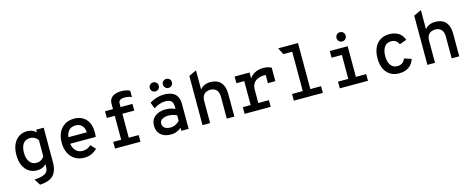

<svg xmlns="http://www.w3.org/2000/svg" viewBox="-40 -1528 6239 2540"><g transform="rotate(-15 3080.0 -258.0)"><path d="M275.5 205.5 221 121Q296 116 337.5 101.5Q379 87 395.8 62.2Q412.5 37.5 412.5 1V-41Q390 -13.5 359.2 -0.8Q328.5 12 286.5 12Q227 12 178.8 -18Q130.5 -48 102 -107.5Q73.5 -167 73.5 -256Q73.5 -339.5 101 -399.2Q128.5 -459 177 -491Q225.5 -523 289 -523Q320 -523 343.8 -515.8Q367.5 -508.5 384.2 -497.5Q401 -486.5 412.5 -475V-511H516V-42.5Q516 22 501.2 67.5Q486.5 113 456.8 142.2Q427 171.5 381.8 186.5Q336.5 201.5 275.5 205.5ZM305.5 -86.5Q339.5 -86.5 367 -102Q394.5 -117.5 412.5 -146.5V-368Q396.5 -393 368.2 -409.2Q340 -425.5 305.5 -425.5Q242.5 -425.5 210.2 -381.8Q178 -338 178 -256Q178 -177.5 212.2 -132Q246.5 -86.5 305.5 -86.5Z M935 12Q859.5 12 805.8 -22.2Q752 -56.5 723.2 -117Q694.5 -177.5 694.5 -256Q694.5 -339.5 724.2 -399.2Q754 -459 807.8 -491Q861.5 -523 935 -523Q995 -523 1044.8 -497Q1094.5 -471 1124 -417.2Q1153.5 -363.5 1153.5 -280Q1153.5 -267.5 1153 -250.8Q1152.5 -234 1150 -215H774.5V-304.5H1051Q1048.5 -351 1030.8 -379Q1013 -407 987.5 -419.2Q962 -431.5 935 -431.5Q862 -431.5 829 -385.8Q796 -340 796 -262Q796 -179.5 833 -130.2Q870 -81 936.5 -81Q969 -81 997.5 -92.2Q1026 -103.5 1051.5 -128.5L1113 -62Q1081 -29.5 1036 -8.8Q991 12 935 12Z M1465 0V-419.5H1356V-511H1465V-583Q1465 -621.5 1479.8 -646.8Q1494.5 -672 1519 -686.2Q1543.5 -700.5 1572.5 -706.2Q1601.5 -712 1630.5 -712Q1668.5 -712 1696.2 -705.8Q1724 -699.5 1748.5 -687.5V-600.5Q1723.5 -611.5 1699.8 -615.5Q1676 -619.5 1651 -619.5Q1624.5 -619.5 1606.2 -613Q1588 -606.5 1578.5 -594Q1569 -581.5 1569 -563.5V-511H1732V-419.5H1569V0ZM1356 0V-91.5H1705V0Z M2119 12Q2065.5 12 2023.2 -7Q1981 -26 1956.5 -64Q1932 -102 1932 -159Q1932 -218 1961.2 -255.2Q1990.5 -292.5 2036.5 -310.2Q2082.5 -328 2133 -328Q2171.5 -328 2203 -321Q2234.5 -314 2264.5 -298.5V-332Q2264.5 -370 2251.5 -392Q2238.5 -414 2215 -423Q2191.5 -432 2160.5 -432Q2118.5 -432 2076 -417Q2033.5 -402 1998.5 -379.5L1967.5 -465Q2003 -487.5 2056.2 -505.2Q2109.5 -523 2170 -523Q2202 -523 2236.2 -516Q2270.5 -509 2299.8 -489.5Q2329 -470 2346.8 -432.8Q2364.5 -395.5 2364.5 -335V0H2264.5V-42.5Q2241 -20.5 2205.2 -4.2Q2169.5 12 2119 12ZM2136.5 -79Q2180.5 -79 2212.2 -97Q2244 -115 2264.5 -137V-211.5Q2242.5 -223.5 2212 -231.2Q2181.5 -239 2148.5 -239Q2102 -239 2066.8 -220Q2031.5 -201 2031.5 -159Q2031.5 -123.5 2059 -101.2Q2086.5 -79 2136.5 -79ZM2069 -592Q2042.5 -592 2025 -609.8Q2007.5 -627.5 2007.5 -654Q2007.5 -680 2025 -697.5Q2042.5 -715 2069 -715Q2095.5 -715 2113.2 -697.5Q2131 -680 2131 -654Q2131 -627.5 2113.2 -609.8Q2095.5 -592 2069 -592ZM2248.5 -592Q2222 -592 2204.5 -609.8Q2187 -627.5 2187 -654Q2187 -680 2204.5 -697.5Q2222 -715 2248.5 -715Q2275 -715 2292.8 -697.5Q2310.5 -680 2310.5 -654Q2310.5 -627.5 2292.8 -609.8Q2275 -592 2248.5 -592Z M2554.5 0V-674L2658.5 -722V-459.5Q2707.5 -523 2801.5 -523Q2856 -523 2898.8 -501.8Q2941.5 -480.5 2966 -432.8Q2990.5 -385 2990.5 -305V0H2887V-294Q2887 -367 2854 -396.2Q2821 -425.5 2776 -425.5Q2744 -425.5 2717.2 -413.8Q2690.5 -402 2674.5 -373.8Q2658.5 -345.5 2658.5 -296V0Z M3131 0V-91.5H3238.5V-419.5H3131V-511H3336V-397.5L3330 -412.5Q3341.5 -445 3369.8 -470Q3398 -495 3437 -509Q3476 -523 3520.5 -523Q3559 -523 3588 -515.2Q3617 -507.5 3635.5 -497V-312.5H3533.5V-466.5L3574.5 -420Q3560.5 -423 3547.2 -424.2Q3534 -425.5 3523 -425.5Q3464 -425.5 3424 -407.8Q3384 -390 3363.5 -356.5Q3343 -323 3343 -276.5V-91.5H3488.5V0Z M3952 0V-713.5L4055.5 -722V0ZM3805 0V-91.5H4202.5V0ZM3831.5 -630.5 3784 -722H4055.5L4046.5 -630.5Z M4575.5 -5V-511H4679.5V-5ZM4434.5 0V-91.5H4820.5V0ZM4434.5 -419.5V-511H4640.5V-419.5ZM4627 -590.5Q4601 -590.5 4582.8 -609Q4564.5 -627.5 4564.5 -654Q4564.5 -680.5 4582.8 -698.8Q4601 -717 4627 -717Q4654.5 -717 4672.5 -698.8Q4690.5 -680.5 4690.5 -654Q4690.5 -627.5 4672.5 -609Q4654.5 -590.5 4627 -590.5Z M5246.5 12Q5142 12 5080.5 -58.2Q5019 -128.5 5019 -255Q5019 -338.5 5047.5 -398.5Q5076 -458.5 5127.8 -490.8Q5179.5 -523 5250 -523Q5324.5 -523 5375.5 -490.8Q5426.5 -458.5 5450 -392L5352.5 -358Q5341 -387.5 5316.2 -406.5Q5291.5 -425.5 5250 -425.5Q5188 -425.5 5156.5 -379Q5125 -332.5 5125 -255Q5125 -176.5 5156.8 -131.5Q5188.5 -86.5 5248 -86.5Q5290 -86.5 5317 -106.2Q5344 -126 5356.5 -162L5454 -130.5Q5432.5 -61.5 5380 -24.8Q5327.5 12 5246.5 12Z M5634.5 0V-674L5738.5 -722V-459.5Q5787.5 -523 5881.5 -523Q5936 -523 5978.8 -501.8Q6021.5 -480.5 6046 -432.8Q6070.5 -385 6070.5 -305V0H5967V-294Q5967 -367 5934 -396.2Q5901 -425.5 5856 -425.5Q5824 -425.5 5797.2 -413.8Q5770.5 -402 5754.5 -373.8Q5738.5 -345.5 5738.5 -296V0Z"/></g></svg>

Font: Overpass Mono SemiBold
Style: Regular
Weight: 600
Monospace: yes
Designer: Delve Withrington, Dave Bailey
Foundry: Delve Fonts LLC
Version: Version 4.000